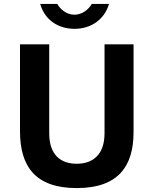

<svg xmlns="http://www.w3.org/2000/svg" viewBox="-20 -949 773 979"><path d="M536 -929H448C431 -899 397 -874 360 -874C319 -874 288 -901 272 -929H185C208 -847 277 -802 360 -802C446 -802 513 -851 536 -929ZM661 -276V-723H513V-269C513 -161 454 -114 371 -114C288 -114 231 -161 231 -269V-723H82V-280C82 -101 160 10 371 10C582 10 661 -100 661 -276Z"/></svg>

Font: United Sans
Style: Bold
Weight: 700
Designer: Pablo Impallari, Rodrigo Fuenzalida (Modified by Dan O. Williams)
Version: Version 1.000;PS 001.000;hotconv 1.0.88;makeotf.lib2.5.64775